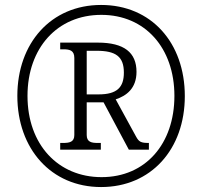

<svg xmlns="http://www.w3.org/2000/svg" viewBox="-20 -745 816 775"><path d="M388 10C590 10 726 -143 726 -357C726 -572 591 -725 388 -725C186 -725 50 -571 50 -358C50 -145 186 10 388 10ZM390 -30C215 -30 91 -161 91 -358C91 -551 211 -685 389 -685C566 -685 684 -551 684 -358C684 -165 568 -30 390 -30ZM223 -141H387V-168H374C349 -168 330 -172 330 -200V-332H398L500 -141H581V-168C549 -168 541 -172 529 -194L447 -344C490 -358 531 -388 531 -455C531 -533 481 -573 375 -573H223V-546H235C261 -546 280 -542 280 -511V-200C280 -172 261 -168 235 -168H223ZM378 -364H330V-540H370C447 -540 480 -517 480 -452C480 -393 453 -364 378 -364Z"/></svg>

Font: Noto Serif Thai SemiCondensed Light
Style: Regular
Weight: 300
Width: 4
Designer: Monotype Design Team
Foundry: Monotype Imaging Inc.
Version: Version 2.002